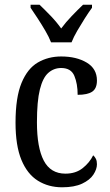

<svg xmlns="http://www.w3.org/2000/svg" viewBox="-20 -786 466 816"><path d="M244 10Q186 10 141 -18Q96 -46 71 -106.5Q46 -167 46 -265Q46 -372 71.5 -433.5Q97 -495 141 -520.5Q185 -546 240 -546Q305 -546 348.5 -520Q392 -494 392 -444Q392 -410 372 -396.5Q352 -383 310 -383Q310 -430 296 -463.5Q282 -497 240 -497Q209 -497 185.5 -476.5Q162 -456 149.5 -406Q137 -356 137 -266Q137 -159 166 -103.5Q195 -48 258 -48Q302 -48 331.5 -71.5Q361 -95 376 -126Q383 -120 387.5 -111Q392 -102 392 -88Q392 -67 377 -44Q362 -21 329 -5.5Q296 10 244 10ZM197 -606Q188 -629 172.5 -655.5Q157 -682 140 -708Q123 -734 110 -753V-766H148Q171 -744 196 -718Q221 -692 240 -665Q260 -692 285 -718Q310 -744 333 -766H371V-753Q357 -734 340.5 -708Q324 -682 308.5 -655.5Q293 -629 284 -606Z"/></svg>

Font: Noto Serif Georgian Condensed
Style: Regular
Weight: 400
Width: 3
Designer: Monotype Design Team, Akaki Razmadze
Foundry: Google LLC
Version: Version 2.003; ttfautohint (v1.8.4.7-5d5b)